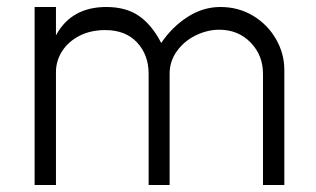

<svg xmlns="http://www.w3.org/2000/svg" viewBox="-20 -529 903 549"><path d="M607 -444Q573 -444 540 -428Q507 -412 486 -383Q465 -354 465 -318V0H405V-318Q405 -372 372 -407.5Q339 -443 281 -443Q239 -443 207 -426.5Q175 -410 157.5 -382.5Q140 -355 140 -323V0H79V-509H140V-428Q184 -509 284 -509Q341 -509 378 -483Q415 -457 441 -406Q471 -451 515.5 -480Q560 -509 610 -509Q662 -509 703.5 -484Q745 -459 769 -417.5Q793 -376 793 -329V0H732V-318Q732 -371 696.5 -407.5Q661 -444 607 -444Z"/></svg>

Font: SUIT Light
Style: Regular
Weight: 300
Designer: Sunn Youn; Korean Glyphs from Source Han Sans (Sandoll Communications; Soo-young Jang, Joo-yeon Kang)
Foundry: Sunn
Version: Version 1.006